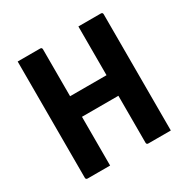

<svg xmlns="http://www.w3.org/2000/svg" viewBox="-159 -843 968 986"><g transform="rotate(-30 325.0 -350.0)"><path d="M577 0H444Q433 0 433 -11V-289H217V0H84Q73 0 73 -11V-700H206Q217 -700 217 -689V-411H433V-700H566Q577 -700 577 -689Z"/></g></svg>

Font: Recursive Sn Lnr St
Style: Bold
Weight: 700
Version: Version 1.079;hotconv 1.0.112;makeotfexe 2.5.65598; ttfautoh